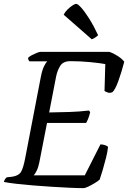

<svg xmlns="http://www.w3.org/2000/svg" viewBox="-29 -972 662 992"><path d="M401 0Q373 0 330.5 -2Q288 -4 239 -7Q190 -10 142 -14Q94 -18 54.5 -22.5Q15 -27 -9 -32Q-5 -47 6 -56L34 -59Q67 -64 79 -83Q91 -102 101 -154L182 -575Q189 -611 199 -630.5Q209 -650 215 -655H123Q121 -657 118.5 -662Q116 -667 116 -673Q122 -680 135.5 -687Q149 -694 161.5 -699Q174 -704 180 -704H536Q557 -697 579.5 -682.5Q602 -668 613 -653Q599 -599 582.5 -553.5Q566 -508 552 -496Q540 -490 528 -494Q516 -498 511 -502L515 -641Q488 -646 437.5 -651Q387 -656 335 -656Q297 -656 282 -631.5Q267 -607 261 -577L225 -391Q283 -392 331.5 -393.5Q380 -395 431 -401L437 -392Q432 -372 426 -357.5Q420 -343 416 -337H214L174 -132Q169 -107 160.5 -90Q152 -73 145 -66H409L490 -226Q504 -226 516.5 -221Q529 -216 529 -212Q527 -189 519 -157.5Q511 -126 502 -95Q493 -64 486 -44Q477 -36 460.5 -26Q444 -16 427.5 -8Q411 0 401 0ZM445 -769 300 -896Q306 -909 319 -922Q332 -935 345 -943.5Q358 -952 365 -952Q373 -952 391 -932Q409 -912 432 -875.5Q455 -839 478 -790Q473 -785 463.5 -778.5Q454 -772 445 -769Z"/></svg>

Font: Texturina 72pt 72pt Regular
Style: Italic
Weight: 400
Italic angle: -11°
Designer: Guillermo Torres Carreño
Foundry: Omnibus-Type
Version: Version 1.002; ttfautohint (v1.8.3)